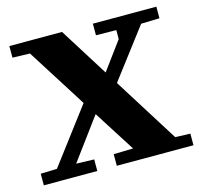

<svg xmlns="http://www.w3.org/2000/svg" viewBox="-83 -615 734 704"><g transform="rotate(-15 284.0 -263.0)"><path d="M10 -526H210L326 -341L404 -447V-481L327 -482V-526H568V-482L498 -480L356 -293L511 -46L568 -44V0H277V-44L351 -46L251 -203L135 -46L203 -44V0H0V-44L62 -46L219 -254L76 -480L10 -482Z"/></g></svg>

Font: Minipax
Style: Bold
Weight: 600
Designer: Raphaël Ronot, Igor Stepanchenko (Cyrillic)
Foundry: steppetype
Version: Version 1.002